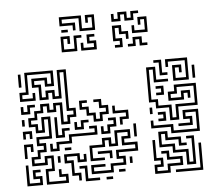

<svg xmlns="http://www.w3.org/2000/svg" viewBox="-53 -811 1027 884"><g transform="rotate(-5 460.5 -369.5)"><path d="M750 -414V-486H792V-450H780V-474H762V-426H810V-504H732V-480H720V-516H822V-414ZM690 -444V-504H666V-516H702V-456H726V-444ZM129 12V-60H159V-108H141V-78H69V-120H99V-150H129V-168H99V-210H159V-288H141V-228H99V-258H69V-300H99V-330H129V-360H171V-330H189V-360H231V-270H249V-300H279V-318H249V-498H231V-378H189V-408H171V-378H129V-438H99V-480H171V-450H189V-498H81V-408H51V-390H99V-414H111V-378H39V-420H69V-510H201V-438H159V-468H111V-450H141V-390H159V-420H201V-390H219V-510H261V-330H291V-288H261V-258H219V-348H201V-318H159V-348H141V-318H111V-288H81V-270H111V-240H129V-300H171V-198H111V-180H141V-138H111V-108H81V-90H129V-120H171V-48H141V0H219V-18H189V-54H201V-30H231V12ZM39 -444V-504H51V-444ZM720 -234V-294H660V-324H630V-486H672V-426H726V-414H660V-474H642V-336H672V-306H732V-246H750V-306H840V-384H762V-354H732V-336H780V-366H822V-330H810V-354H792V-324H720V-366H750V-396H852V-294H762V-234ZM840 -420V-480H852V-420ZM666 -354V-366H690V-384H666V-396H702V-354ZM39 -318V-354H51V-330H69V-360H105V-348H81V-318ZM369 -258V-288H339V-318H309V-360H345V-348H321V-330H351V-300H381V-270H399V-300H429V-318H399V-348H375V-360H411V-330H441V-288H411V-258ZM489 -234V-270H519V-288H459V-324H471V-300H531V-258H501V-234ZM630 -270V-300H642V-270ZM189 -198V-294H201V-210H219V-240H255V-228H231V-198ZM39 -264V-294H51V-264ZM666 -234V-246H690V-264H666V-276H702V-234ZM720 -174V-204H630V-240H642V-216H732V-186H840V-264H792V-246H822V-204H756V-216H810V-234H780V-276H852V-174ZM399 -198V-234H411V-210H429V-240H459V-258H435V-270H471V-228H441V-198ZM279 -228V-264H291V-240H309V-270H345V-258H321V-228ZM159 -138V-174H171V-150H189V-180H249V-210H369V-228H345V-240H381V-198H261V-168H201V-138ZM39 -204V-240H81V-204H69V-228H51V-204ZM549 -174V-234H561V-174ZM339 -18V-60H405V-48H351V-30H429V-60H489V-78H459V-120H549V-138H489V-180H519V-198H471V-138H429V-168H411V-138H351V-90H405V-78H339V-150H399V-180H441V-150H459V-210H531V-168H501V-150H561V-108H471V-90H501V-48H441V-18ZM780 -24V-84H720V-114H660V-186H702V-156H762V-126H786V-114H750V-144H690V-174H672V-126H732V-96H792V-36H810V-144H786V-156H822V-24ZM39 -114V-180H81V-144H69V-168H51V-114ZM225 -138V-150H255V-138ZM630 6V-36H660V-54H630V-150H642V-66H672V-24H642V-6H690V-36H750V-54H690V-84H666V-96H702V-66H762V-24H702V6ZM726 6V-6H840V-120H852V6ZM429 -84V-108H375V-120H441V-84ZM279 6V-18H249V-78H219V-120H291V-90H309V-114H321V-78H279V-108H231V-90H261V-30H291V6ZM189 -84V-114H201V-84ZM519 -54V-84H531V-54ZM39 12V-84H51V0H99V-18H69V-60H105V-48H81V-30H111V12ZM309 12V-48H285V-60H321V0H375V12ZM465 -18V-30H495V-18ZM405 12V0H435V12ZM340 -679V-739H262V-721H322V-685H310V-709H250V-751H352V-691H400V-739H382V-715H370V-751H412V-679ZM490 -709V-745H502V-721H520V-751H562V-721H580V-751H616V-739H592V-709H550V-739H532V-709ZM580 -649V-685H592V-661H640V-709H622V-685H610V-721H652V-649ZM256 -679V-691H286V-679ZM496 -589V-601H520V-619H490V-691H532V-661H562V-625H550V-649H520V-679H502V-631H532V-589ZM250 -589V-661H292V-625H280V-649H262V-601H310V-661H346V-649H322V-589ZM340 -589V-625H352V-601H400V-619H370V-661H406V-649H382V-631H412V-589ZM556 -589V-601H580V-631H622V-601H646V-589H610V-619H592V-589Z"/></g></svg>

Font: Rubik Maze
Style: Regular
Weight: 400
Designer: Hubert and Fischer, NaN
Foundry: Hubert and Fischer, NaN
Version: Version 2.200